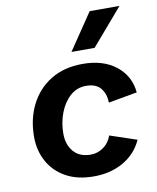

<svg xmlns="http://www.w3.org/2000/svg" viewBox="-84 -808 722 882"><g transform="rotate(-10 277.0 -366.5)"><path d="M283 9Q207 9 153.5 -20.5Q100 -50 71.5 -101.5Q43 -153 43 -217Q43 -300 76 -366Q109 -432 171 -470.5Q233 -509 321 -509Q417 -509 476.5 -461.5Q536 -414 543 -337L409 -313Q408 -354 386.5 -380.5Q365 -407 318 -407Q276 -407 244.5 -379Q213 -351 195.5 -305.5Q178 -260 178 -209Q178 -157 206 -124.5Q234 -92 286 -92Q318 -92 345 -111Q372 -130 384 -164L509 -122Q481 -60 421.5 -25.5Q362 9 283 9ZM395 -742H534L388 -572H280Z"/></g></svg>

Font: Work Sans SemiBold
Style: Italic
Weight: 600
Italic angle: -13°
Designer: Wei Huang
Foundry: Wei Huang
Version: Version 2.012; ttfautohint (v1.8.3)